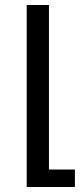

<svg xmlns="http://www.w3.org/2000/svg" viewBox="-20 -513 320 769"><path d="M87 236V-493H176V166H280V236Z"/></svg>

Font: Go Noto Current
Style: Regular
Weight: 400
Designer: Monotype Design Team
Foundry: Monotype Imaging Inc.
Version: Version 2.007; ttfautohint (v1.8) -l 8 -r 50 -G 200 -x 14 -D